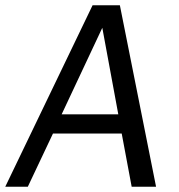

<svg xmlns="http://www.w3.org/2000/svg" viewBox="-72 -712 681 732"><path d="M318 -606 379 -276H163ZM523 0 385 -692H281L-52 0H34L130 -203H392L430 0Z"/></svg>

Font: Cantarell
Style: Oblique
Weight: 400
Italic angle: -8°
Designer: Dave Crossland
Version: Version 0.024